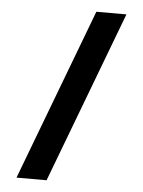

<svg xmlns="http://www.w3.org/2000/svg" viewBox="-53 -764 605 814"><g transform="rotate(5 250.0 -357.0)"><path d="M48 8 324 -722H452L176 8Z"/></g></svg>

Font: Noto Sans Mono ExtraCondensed Black
Style: Regular
Weight: 900
Width: 2
Designer: Monotype Design Team
Foundry: Monotype Imaging Inc.
Version: Version 2.014